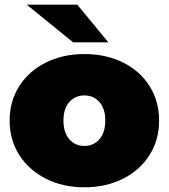

<svg xmlns="http://www.w3.org/2000/svg" viewBox="-20 -787 718 817"><path d="M21 -274Q21 -356 62 -420.5Q103 -485 175.5 -521Q248 -557 339 -557Q431 -557 503.5 -521Q576 -485 616.5 -420.5Q657 -356 657 -274Q657 -192 616.5 -127.5Q576 -63 503.5 -26.5Q431 10 339 10Q248 10 175.5 -26.5Q103 -63 62 -127.5Q21 -192 21 -274ZM428 -274Q428 -325 403 -353Q378 -381 339 -381Q300 -381 275 -353Q250 -325 250 -274Q250 -223 275 -194.5Q300 -166 339 -166Q378 -166 403 -194.5Q428 -223 428 -274ZM94 -767H309L441 -607H291Z"/></svg>

Font: Montserrat Alternates Black
Style: Regular
Weight: 900
Designer: Julieta Ulanovsky
Foundry: Julieta Ulanovsky
Version: Version 7.200